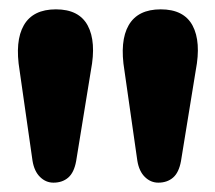

<svg xmlns="http://www.w3.org/2000/svg" viewBox="-20 -803 461 411"><path d="M318.8 -412Q302.5 -412 290.1 -424.2Q277.7 -436.3 274 -458.9L246.4 -651.8Q235.9 -715.2 255.5 -749.1Q275.1 -783 324.1 -783Q373.6 -783 392.2 -748.3Q410.8 -713.5 399 -652.2L367.4 -458.1Q362.9 -433.5 350.4 -422.8Q337.9 -412 318.8 -412ZM94.4 -412Q78.1 -412 65.7 -424.2Q53.3 -436.3 49.6 -458.9L22 -651.8Q11.5 -715.2 31.1 -749.1Q50.7 -783 99.7 -783Q149.2 -783 167.8 -748.3Q186.4 -713.5 174.6 -652.2L143 -458.1Q138.5 -433.5 126 -422.8Q113.5 -412 94.4 -412Z"/></svg>

Font: Fraunces SuperSoft Wonky
Style: Regular
Weight: 900
Version: Version 1.000;[b76b70a41]